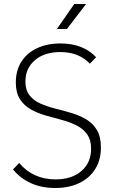

<svg xmlns="http://www.w3.org/2000/svg" viewBox="-20 -928 569 959"><path d="M256 11Q187 11 133.5 -13.5Q80 -38 45 -82L76 -114Q110 -73 156 -52.5Q202 -32 257 -32Q339 -32 387 -74Q435 -116 435 -185Q435 -230 414.5 -258Q394 -286 360.5 -302.5Q327 -319 287 -329.5Q247 -340 207 -351.5Q167 -363 133.5 -382Q100 -401 79.5 -433Q59 -465 59 -516Q59 -576 86.5 -619.5Q114 -663 164.5 -687Q215 -711 282 -711Q340 -711 385 -693Q430 -675 460 -642L429 -610Q401 -639 364.5 -653.5Q328 -668 281 -668Q202 -668 154.5 -627.5Q107 -587 107 -521Q107 -478 127.5 -452Q148 -426 181.5 -411Q215 -396 255 -386Q295 -376 335.5 -364Q376 -352 409.5 -332.5Q443 -313 463.5 -279.5Q484 -246 484 -191Q484 -129 455.5 -83.5Q427 -38 375.5 -13.5Q324 11 256 11ZM264 -783 351 -908H410L314 -783Z"/></svg>

Font: SUSE ExtraLight
Style: Regular
Weight: 250
Designer: Rene Bieder
Foundry: SUSE
Version: Version 1.000